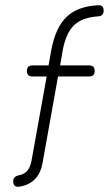

<svg xmlns="http://www.w3.org/2000/svg" viewBox="-20 -709 413 728"><path d="M141 -89Q126 -12 52 -1Q30 1 30 -22Q30 -39 50 -44Q90 -50 99 -97L157 -419H103Q82 -419 82 -440Q82 -461 103 -461H164L175 -522Q191 -605 232.5 -645Q274 -685 351 -689Q373 -691 373 -669Q373 -648 352 -647Q291 -643 260 -612.5Q229 -582 217 -514L208 -461H318Q339 -461 339 -440Q339 -419 318 -419H200Z"/></svg>

Font: Jura Light
Style: Regular
Weight: 300
Designer: Daniel Johnson, Alexei Vanyashin
Foundry: Daniel Johnson
Version: Version 5.103